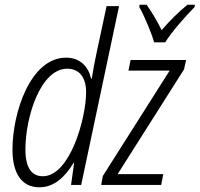

<svg xmlns="http://www.w3.org/2000/svg" viewBox="-20 -786 848 816"><path d="M635 -606H682C709 -650 772 -721 807 -756L808 -766H777C739 -736 700 -696 667 -658C647 -699 622 -739 603 -766H573L572 -756C592 -722 624 -646 635 -606ZM147 10C211 10 256 -34 293 -94H295L282 0H325L486 -760H433L391 -564C383 -528 376 -489 370 -452H367C356 -502 321 -541 261 -541C110 -541 33 -309 33 -150C33 -47 74 10 147 10ZM410 0H665L674 -46H480L762 -491L771 -531H535L526 -486H701L417 -38ZM162 -37C114 -37 88 -74 88 -151C88 -286 151 -494 266 -494C317 -494 346 -457 346 -394C346 -285 278 -37 162 -37Z"/></svg>

Font: Noto Sans Condensed Light
Style: Italic
Weight: 300
Width: 3
Italic angle: -12°
Designer: Monotype Design Team
Foundry: Monotype Imaging Inc.
Version: Version 2.013